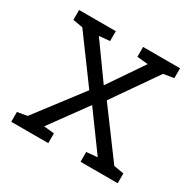

<svg xmlns="http://www.w3.org/2000/svg" viewBox="-155 -877 1057 1044"><g transform="rotate(30 373.5 -355.5)"><path d="M39.1 0V-61.5L100.6 -72.3L320.8 -360.8L116.7 -638.2L54.7 -648.9V-710.9H285.2V-648.9L218.3 -642.6L375.5 -423.3L524.9 -642.6L456.5 -648.9V-710.9H688.5V-648.9L623.5 -638.2L430.7 -360.8L644.5 -72.3L707.5 -61.5V0H474.1V-61.5L543 -67.9L374.5 -298.8L206.5 -67.9L271.5 -61.5V0Z"/></g></svg>

Font: Roboto Slab
Style: Regular
Weight: 400
Designer: Google
Version: Version 2.000; ttfautohint (v1.8.1.43-b0c9)